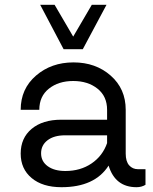

<svg xmlns="http://www.w3.org/2000/svg" viewBox="-20 -770 636 800"><path d="M325 -565H245L147.5 -750H207.5L285 -617.5L362.5 -750H423.8ZM555 -65H586.2V0Q570 10 548.8 10Q460 10 432.5 -80Q375 10 236.2 10Q157.5 10 111.9 -28.1Q66.2 -66.2 66.2 -130Q66.2 -195 111.9 -233.1Q157.5 -271.2 235 -271.2H426.2V-312.5Q426.2 -368.8 386.2 -400.6Q346.2 -432.5 285 -432.5Q223.8 -432.5 183.8 -400.6Q143.8 -368.8 143.8 -312.5H66.2Q66.2 -400 130 -455Q193.8 -510 286.2 -510Q378.8 -510 441.2 -455Q503.8 -400 503.8 -312.5V-130Q503.8 -97.5 518.1 -81.2Q532.5 -65 555 -65ZM252.5 -57.5Q315 -57.5 361.2 -88.8Q407.5 -120 426.2 -173.8V-206.2H251.2Q205 -206.2 178.1 -185.6Q151.2 -165 151.2 -131.2Q151.2 -97.5 178.8 -77.5Q206.2 -57.5 252.5 -57.5Z"/></svg>

Font: Now Alt
Style: Regular
Weight: 400
Designer: Alfredo Marco Pradil
Foundry: Alfredo Marco Pradil
Version: Version 1.002;PS 001.002;hotconv 1.0.88;makeotf.lib2.5.64775